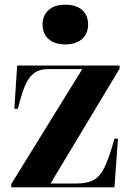

<svg xmlns="http://www.w3.org/2000/svg" viewBox="-20 -797 557 817"><path d="M28 0V-14L330 -503H186Q146 -503 122.5 -484Q99 -465 84.5 -428Q70 -391 56 -334H41L53 -518H489V-505L195 -16H304Q352 -16 380 -32Q408 -48 427 -89.5Q446 -131 467 -207H482L467 0ZM258 -608Q212 -608 186.5 -631Q161 -654 161 -693Q161 -730 186 -753.5Q211 -777 258 -777Q305 -777 330 -754Q355 -731 355 -693Q355 -654 329 -631Q303 -608 258 -608Z"/></svg>

Font: Literata 72pt
Style: Bold
Weight: 700
Designer: Latin by Veronika Burian and Jose Scaglione. Greek by Irene Vlachou. Cyrillic by Vera Evstafieva.
Foundry: TypeTogether
Version: Version 3.002